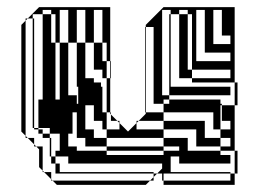

<svg xmlns="http://www.w3.org/2000/svg" viewBox="-20 -520 714 540"><path d="M412 -396V-420H390V-396ZM136 -416V-480H124V-492H100V-480H124V-416ZM520 -416V-480H508V-492H484V-480H508V-416ZM412 -300V-324H390V-300ZM460 -468H456V-480H460ZM628 -396V-420H604V-492H580V-396ZM628 -348V-372H556V-492H532V-348ZM196 -228H200V-240H196ZM440 -240V-228H456V-240ZM604 -204V-224H600V-204ZM628 -156V-180H600V-156ZM316 -156V-174L310 -180H280V-156ZM628 -108V-132H600V-156H580V-204H440V-228H390V-204H440V-180H556V-132H600V-108ZM184 -144H172V-108H196V-96H280V-84H440V-96H280V-108H220V-132H196V-204H184ZM628 -12V-32H440V-12ZM412 -12H402L412 -22V-32H136V-36H412V-32H422L412 -22ZM460 -444H456V-468H460ZM76 -420H72V-444H76ZM460 -420H456V-444H460ZM412 -372V-396H390V-372ZM76 -372V-396H72V-372ZM460 -372H456V-396H460ZM412 -348V-372H390V-348ZM412 -324V-348H390V-324ZM76 -324V-348H72V-324ZM460 -324H456V-348H460ZM460 -300H456V-324H460ZM76 -300H72V-324H76ZM412 -276V-300H390V-276ZM280 -240V-300H268V-324H244V-400H220V-492H196V-400H220V-300H244V-288H264V-276H268V-240ZM412 -252V-276H390V-252ZM628 -252H456V-276H628ZM76 -252V-276H72V-252ZM172 -492H148V-400H172V-252H196V-240H200V-276H196V-400H172ZM76 -228H72V-252H76ZM412 -252H390V-228H412ZM280 -240H268V-204H280V-180H292V-198L290 -200V-204H280ZM76 -180V-204H72V-180ZM604 -204H600V-180H604ZM460 -300V-288H520V-300H484V-352H460V-348H456V-372H460V-352H508V-324H520V-300H628V-324H520V-352H484V-416H460V-396H456V-420H460V-416H508V-352H520V-416H484V-480H460V-492H436V-252H456V-240H600V-228H604V-224H640V-96H648V-32H640V-96H600V-108H532V-156H440V-180H370L390 -200V-204H388V-444H390V-420H412V-444H390V-450L440 -500H640V-288H648V-224H640V-288H460V-276H456V-300ZM124 -108H120V-132H100V-144H88V-156H76V-160H72V-180H76V-160H88V-156H100V-144H120V-132H124ZM76 -204H72V-228H76V-224H88V-240H100V-288H76V-276H72V-300H76V-288H100V-352H76V-348H72V-372H76V-352H100V-416H76V-396H72V-420H76V-416H124V-400H136V-240H148V-400H136V-416H100V-480H72V-468H76V-444H72V-468H58L90 -500H290V-348H292V-324H290V-348H280V-400H268V-492H244V-400H268V-348H280V-324H292V-300H290V-324H280V-300H290V-204H292V-198L310 -180H316V-174L340 -150L364 -174V-180H370L364 -174V-156H440V-132H508V-96H600V-84H628V-60H484V-80H460V-36H628V-32H640V0H440V-12H436V-32H422L436 -46V-60H172V-80H136V-96H148V-144H120V-160H88V-224H76ZM124 -84H120V-108H124ZM244 -132H280V-108H440V-96H484V-108H440V-132H280V-156H268V-180H244V-224H220V-156H244ZM124 -84V-80H136V-60H148V-36H136V-60H124V-80H120V-84ZM124 -36V-16L128 -12H402L390 0H140L128 -12H124V-16L104 -36H100V-40L90 -50V-100L82 -108H76V-114L58 -132H52V-138L40 -150V-450L52 -462V-468H58L52 -462V-138L58 -132H76V-114L82 -108H100V-40L104 -36Z"/></svg>

Font: Rubik Broken Fax
Style: Regular
Weight: 400
Designer: Hubert and Fischer, NaN
Foundry: Hubert and Fischer, NaN
Version: Version 2.201